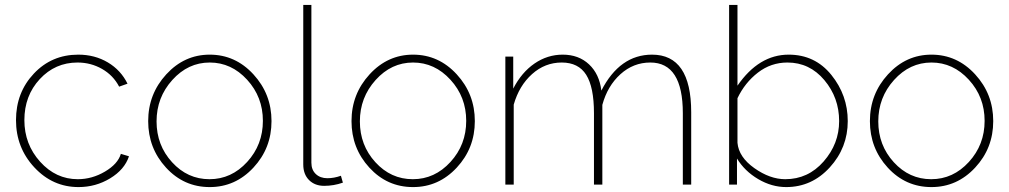

<svg xmlns="http://www.w3.org/2000/svg" viewBox="-20 -750 4099 780"><path d="M298 -528Q365 -528 418 -496.5Q471 -465 498 -410L464 -398Q440 -444 394.5 -470Q349 -496 295 -496Q204 -496 141.5 -428.5Q79 -361 79 -262Q79 -164 143 -93Q207 -22 296 -22Q354 -22 406.5 -53Q459 -84 471 -125L504 -115Q486 -61 427.5 -25.5Q369 10 299 10Q194 10 119.5 -70Q45 -150 45 -262Q45 -374 117.5 -451Q190 -528 298 -528Z M832 10Q727 10 654.5 -69Q582 -148 582 -258Q582 -368 655.5 -448Q729 -528 832 -528Q936 -528 1009.5 -448Q1083 -368 1083 -258Q1083 -148 1009.5 -69Q936 10 832 10ZM680 -425Q616 -354 616 -257Q616 -160 679 -91Q742 -22 831 -22Q920 -22 984 -92Q1048 -162 1048 -259Q1048 -356 984 -426Q920 -496 832 -496Q744 -496 680 -425Z M1212 -82V-730H1245V-89Q1245 -60 1263 -43Q1281 -26 1310 -26Q1337 -26 1365 -36L1373 -8Q1336 5 1297 5Q1259 5 1235.5 -18.5Q1212 -42 1212 -82Z M1658 10Q1553 10 1480.5 -69Q1408 -148 1408 -258Q1408 -368 1481.5 -448Q1555 -528 1658 -528Q1762 -528 1835.5 -448Q1909 -368 1909 -258Q1909 -148 1835.5 -69Q1762 10 1658 10ZM1506 -425Q1442 -354 1442 -257Q1442 -160 1505 -91Q1568 -22 1657 -22Q1746 -22 1810 -92Q1874 -162 1874 -259Q1874 -356 1810 -426Q1746 -496 1658 -496Q1570 -496 1506 -425Z M2788 -294V0H2754V-290Q2754 -496 2622 -496Q2553 -496 2500.5 -448.5Q2448 -401 2427 -324V0H2393V-290Q2393 -396 2361.5 -446Q2330 -496 2262 -496Q2194 -496 2141.5 -449Q2089 -402 2067 -325V0H2033V-520H2065V-390Q2099 -456 2151.5 -492Q2204 -528 2266 -528Q2331 -528 2373 -488.5Q2415 -449 2423 -382Q2498 -528 2629 -528Q2788 -528 2788 -294Z M3174 10Q3115 10 3060 -22.5Q3005 -55 2974 -106V0H2942V-730H2976V-402Q3063 -528 3184 -528Q3291 -528 3357.5 -445.5Q3424 -363 3424 -258Q3424 -150 3351 -70Q3278 10 3174 10ZM3170 -22Q3263 -22 3326 -94Q3389 -166 3389 -258Q3389 -353 3329 -424.5Q3269 -496 3179 -496Q3112 -496 3059 -455Q3006 -414 2976 -351V-170Q2981 -112 3044.5 -67Q3108 -22 3170 -22Z M3764 10Q3659 10 3586.5 -69Q3514 -148 3514 -258Q3514 -368 3587.5 -448Q3661 -528 3764 -528Q3868 -528 3941.5 -448Q4015 -368 4015 -258Q4015 -148 3941.5 -69Q3868 10 3764 10ZM3612 -425Q3548 -354 3548 -257Q3548 -160 3611 -91Q3674 -22 3763 -22Q3852 -22 3916 -92Q3980 -162 3980 -259Q3980 -356 3916 -426Q3852 -496 3764 -496Q3676 -496 3612 -425Z"/></svg>

Font: Raleway
Style: ExtraLight
Weight: 200
Designer: Matt McInerney, Pablo Impallari, Rodrigo Fuenzalida
Foundry: Matt McInerney, Pablo Impallari, Rodrigo Fuenzalida
Version: Version 2.001